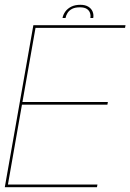

<svg xmlns="http://www.w3.org/2000/svg" viewBox="-27 -780 543 800"><path d="M-7 0H377L379 -11H6L64.5 -344H420.5L422.5 -355H66.5L121 -664H494L496 -675H112ZM308 -760Q285.5 -760 270 -752.2Q254.5 -744.5 245.2 -731.8Q236 -719 233.5 -705H246Q248 -716 254.5 -726.2Q261 -736.5 273.2 -743Q285.5 -749.5 306 -749.5Q324.5 -749.5 334.5 -743Q344.5 -736.5 348 -726.2Q351.5 -716 349.5 -705H361.5Q364 -719 358.8 -731.8Q353.5 -744.5 340.8 -752.2Q328 -760 308 -760Z"/></svg>

Font: Anybody Thin Thin
Style: Italic
Weight: 250
Italic angle: -10°
Version: Version 1.113;gftools[0.9.25]